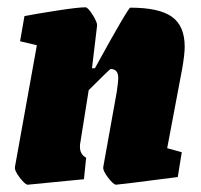

<svg xmlns="http://www.w3.org/2000/svg" viewBox="-20 -497 551 526"><path d="M479 -308 438 -91 478 -80 467 -12Q305 9 298 9Q291 9 276 -10.5Q261 -30 263 -40L300 -246Q304 -274 304 -283Q304 -308 283 -308Q281 -308 223 -250L200 -106Q199 -102 199 -95Q199 -74 216 -65L210 -6L56 9Q49 9 34 -10.5Q19 -30 21 -40L81 -373L35 -384L47 -453Q78 -459 136 -468Q194 -477 214 -477Q221 -477 234 -456Q247 -435 246 -427L232 -310H240L256 -339Q284 -390 309 -433Q334 -476 337 -476Q416 -476 451 -451Q486 -426 486 -369Q486 -348 479 -308Z"/></svg>

Font: Grenze Black
Style: Italic
Weight: 900
Italic angle: -10°
Designer: Renata Polastri
Foundry: Omnibus-Type
Version: Version 1.002; ttfautohint (v1.8)